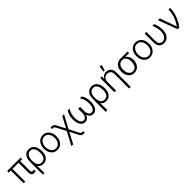

<svg xmlns="http://www.w3.org/2000/svg" viewBox="546 -2872 5179 5179"><g transform="rotate(-45 3135.5 -282.5)"><path d="M522 -545.9V-485.8H10.3V-545.9ZM152.8 -545.9V0H89.4V-545.9ZM384.3 -545.9H447.8V-122.1Q447.3 -80.6 464.8 -67.6Q482.4 -54.7 508.3 -55.2Q519.5 -54.7 531.5 -56.9Q543.5 -59.1 552.2 -62V-2.4Q540.5 1 524.9 4.4Q509.3 7.8 488.3 7.3Q440.4 7.8 412.4 -21.2Q384.3 -50.3 384.3 -119.6Z M621.1 203.1V-276.9Q621.1 -367.2 647.7 -428.7Q674.3 -490.2 722.4 -521.7Q770.5 -553.2 835 -553.2Q887.7 -553.2 928.7 -532.5Q969.7 -511.7 997.8 -473.1Q1025.9 -434.6 1040.3 -380.4Q1054.7 -326.2 1054.7 -259.3V-247.6Q1055.2 -171.9 1029.5 -113.8Q1003.9 -55.7 955.3 -22.7Q906.7 10.3 837.9 10.3Q782.7 10.3 744.1 -11.7Q705.6 -33.7 680.4 -75.2Q655.3 -116.7 641.1 -174.3L682.6 -225.1Q684.6 -193.4 693.6 -161.6Q702.6 -129.9 720.9 -104.2Q739.3 -78.6 767.6 -63Q795.9 -47.4 835.9 -47.4Q888.7 -47.4 922.6 -74Q956.5 -100.6 973.4 -146Q990.2 -191.4 990.2 -247.6V-259.3Q990.2 -328.6 973.4 -381.3Q956.5 -434.1 922.4 -463.9Q888.2 -493.7 835 -493.7Q781.7 -493.7 747.8 -463.9Q713.9 -434.1 698 -384.8Q682.1 -335.4 682.6 -277.3L685.5 203.1Z M1374 11.7Q1303.2 11.7 1249 -24.2Q1194.8 -60.1 1164.3 -123.8Q1133.8 -187.5 1133.8 -270Q1133.8 -354 1164.3 -417.7Q1194.8 -481.4 1249 -517.3Q1303.2 -553.2 1374 -553.2Q1444.8 -553.2 1498.8 -517.3Q1552.7 -481.4 1583.5 -417.7Q1614.3 -354 1614.3 -270Q1614.3 -187.5 1583.7 -123.8Q1553.2 -60.1 1499 -24.2Q1444.8 11.7 1374 11.7ZM1374 -45.9Q1431.2 -45.9 1470.5 -76.4Q1509.8 -106.9 1530.3 -158.2Q1550.8 -209.5 1550.8 -270Q1550.8 -331.5 1530.3 -382.8Q1509.8 -434.1 1470.2 -464.8Q1430.7 -495.6 1374 -495.6Q1317.4 -495.6 1278.1 -464.6Q1238.8 -433.6 1218 -382.6Q1197.3 -331.5 1197.3 -270Q1197.3 -209.5 1217.8 -158.2Q1238.3 -106.9 1277.8 -76.4Q1317.4 -45.9 1374 -45.9Z M1710 204.1 1928.7 -208H1960.4L2109.9 85.4Q2123.5 112.8 2134.3 125.5Q2145 138.2 2159.4 141.4Q2173.8 144.5 2200.2 144.5H2220.7V204.1H2200.2Q2161.6 204.1 2137.2 197.5Q2112.8 190.9 2094.7 171.1Q2076.7 151.4 2056.6 112.8L1943.8 -110.8L1777.8 204.1ZM1919.9 -154.8 1778.8 -425.8Q1763.2 -455.6 1752.9 -469.2Q1742.7 -482.9 1729 -486.3Q1715.3 -489.7 1688.5 -489.3H1668V-549.3H1688.5Q1727.5 -549.3 1751.2 -542Q1774.9 -534.7 1793 -513.9Q1811 -493.2 1831.5 -453.6L1945.3 -234.9L2111.8 -545.9H2179.7L1968.8 -154.8Z M2319.3 -545.9H2390.6Q2359.9 -493.7 2342.5 -448.7Q2325.2 -403.8 2318.4 -361.1Q2311.5 -318.4 2311.5 -272.9Q2311.5 -203.1 2327.1 -153.1Q2342.8 -103 2371.3 -76.4Q2399.9 -49.8 2438.5 -49.8Q2489.7 -49.8 2520.8 -95.9Q2551.8 -142.1 2551.8 -226.6V-379.9H2603.5V-235.8Q2603.5 -157.2 2583.7 -102.3Q2564 -47.4 2526.1 -18.8Q2488.3 9.8 2434.1 9.8Q2375 9.8 2332.8 -24.7Q2290.5 -59.1 2268.1 -123.3Q2245.6 -187.5 2245.1 -277.3Q2245.6 -353 2263.9 -419.9Q2282.2 -486.8 2319.3 -545.9ZM2785.2 -545.9H2857.4Q2894.5 -486.8 2912.6 -419.9Q2930.7 -353 2931.2 -277.3Q2931.2 -187.5 2908.4 -123.3Q2885.7 -59.1 2843.5 -24.7Q2801.3 9.8 2741.7 9.8Q2687.5 9.8 2649.7 -18.8Q2611.8 -47.4 2592 -102.3Q2572.3 -157.2 2572.3 -235.8V-379.9H2624V-226.6Q2624.5 -142.1 2655.5 -95.9Q2686.5 -49.8 2737.3 -49.8Q2776.4 -49.8 2804.9 -76.4Q2833.5 -103 2849.1 -153.1Q2864.7 -203.1 2864.7 -272.9Q2864.7 -318.4 2857.9 -361.1Q2851.1 -403.8 2833.7 -448.7Q2816.4 -493.7 2785.2 -545.9Z M3018.1 203.1V-276.9Q3018.1 -367.2 3044.7 -428.7Q3071.3 -490.2 3119.4 -521.7Q3167.5 -553.2 3231.9 -553.2Q3284.7 -553.2 3325.7 -532.5Q3366.7 -511.7 3394.8 -473.1Q3422.9 -434.6 3437.3 -380.4Q3451.7 -326.2 3451.7 -259.3V-247.6Q3452.1 -171.9 3426.5 -113.8Q3400.9 -55.7 3352.3 -22.7Q3303.7 10.3 3234.9 10.3Q3179.7 10.3 3141.1 -11.7Q3102.5 -33.7 3077.4 -75.2Q3052.2 -116.7 3038.1 -174.3L3079.6 -225.1Q3081.5 -193.4 3090.6 -161.6Q3099.6 -129.9 3117.9 -104.2Q3136.2 -78.6 3164.6 -63Q3192.9 -47.4 3232.9 -47.4Q3285.6 -47.4 3319.6 -74Q3353.5 -100.6 3370.4 -146Q3387.2 -191.4 3387.2 -247.6V-259.3Q3387.2 -328.6 3370.4 -381.3Q3353.5 -434.1 3319.3 -463.9Q3285.2 -493.7 3231.9 -493.7Q3178.7 -493.7 3144.8 -463.9Q3110.8 -434.1 3095 -384.8Q3079.1 -335.4 3079.6 -277.3L3082.5 203.1Z M3622.1 -340.8V0H3559.1V-545.9H3620.1V-459.5H3626.5Q3645.5 -502 3686 -527.3Q3726.6 -552.7 3786.6 -552.7Q3841.8 -552.7 3883.5 -529.8Q3925.3 -506.8 3948.7 -462.4Q3972.2 -418 3972.2 -353V204.1H3908.7V-349.1Q3908.2 -416 3871.1 -455.3Q3834 -494.6 3770.5 -495.1Q3728 -495.1 3694.6 -476.3Q3661.1 -457.5 3641.8 -423.1Q3622.6 -388.7 3622.1 -340.8ZM3744.6 -603.5 3765.6 -768.6H3835.9L3789.6 -603.5Z M4081.5 -258.3V-266.1Q4081.5 -340.8 4109.4 -400.4Q4137.2 -460 4188.7 -494.4Q4240.2 -528.8 4311 -528.8Q4325.7 -527.3 4337.4 -520.3Q4349.1 -513.2 4363.3 -504.2Q4377.4 -495.1 4397.9 -486.8Q4444.3 -470.7 4476.6 -437.5Q4508.8 -404.3 4525.6 -357.9Q4542.5 -311.5 4542.5 -255.4V-247.6Q4542.5 -177.7 4514.6 -119.1Q4486.8 -60.5 4435.3 -25.1Q4383.8 10.3 4312.5 10.3Q4241.7 10.3 4189.7 -24.9Q4137.7 -60.1 4109.6 -120.8Q4081.5 -181.6 4081.5 -258.3ZM4154.3 -266.1V-258.3Q4154.3 -200.2 4172.1 -152.8Q4189.9 -105.5 4225.1 -77.4Q4260.3 -49.3 4312.5 -49.3Q4364.3 -49.3 4399.2 -77.6Q4434.1 -106 4451.9 -153.6Q4469.7 -201.2 4469.7 -260.3V-268.1Q4469.7 -323.7 4452.1 -369.4Q4434.6 -415 4399.9 -442.1Q4365.2 -469.2 4312 -469.2Q4259.8 -469.2 4224.4 -441.9Q4189 -414.6 4171.6 -368.7Q4154.3 -322.8 4154.3 -266.1ZM4585 -528.8V-469.2H4311V-528.8Z M4906.2 11.7Q4835.4 11.7 4781.2 -24.2Q4727.1 -60.1 4696.5 -123.8Q4666 -187.5 4666 -270Q4666 -354 4696.5 -417.7Q4727.1 -481.4 4781.2 -517.3Q4835.4 -553.2 4906.2 -553.2Q4977.1 -553.2 5031 -517.3Q5085 -481.4 5115.7 -417.7Q5146.5 -354 5146.5 -270Q5146.5 -187.5 5116 -123.8Q5085.4 -60.1 5031.2 -24.2Q4977.1 11.7 4906.2 11.7ZM4906.2 -45.9Q4963.4 -45.9 5002.7 -76.4Q5042 -106.9 5062.5 -158.2Q5083 -209.5 5083 -270Q5083 -331.5 5062.5 -382.8Q5042 -434.1 5002.4 -464.8Q4962.9 -495.6 4906.2 -495.6Q4849.6 -495.6 4810.3 -464.6Q4771 -433.6 4750.2 -382.6Q4729.5 -331.5 4729.5 -270Q4729.5 -209.5 4750 -158.2Q4770.5 -106.9 4810.1 -76.4Q4849.6 -45.9 4906.2 -45.9Z M5254.4 -545.9H5316.9L5317.4 -208Q5317.9 -151.4 5334.7 -116.5Q5351.6 -81.5 5380.1 -65.2Q5408.7 -48.8 5442.9 -48.3Q5493.2 -48.8 5531 -78.9Q5568.8 -108.9 5590.1 -160.4Q5611.3 -211.9 5610.8 -276.4Q5610.4 -317.9 5602.1 -365.2Q5593.8 -412.6 5580.1 -459.7Q5566.4 -506.8 5549.3 -545.9H5617.2Q5631.8 -515.6 5644.8 -469.7Q5657.7 -423.8 5665.8 -372.8Q5673.8 -321.8 5673.8 -275.9Q5673.8 -218.3 5659.7 -166.7Q5645.5 -115.2 5617.2 -75.4Q5588.9 -35.6 5545.9 -12.9Q5502.9 9.8 5445.3 9.8Q5360.4 9.8 5306.9 -44.2Q5253.4 -98.1 5253.9 -210Z M5965.8 0 5764.2 -545.9H5833L6001.5 -69.3H6006.3Q6050.8 -137.2 6080.8 -197.8Q6110.8 -258.3 6129.2 -315.4Q6147.5 -372.6 6156.2 -429.4Q6165 -486.3 6166.5 -545.9H6230Q6228 -406.2 6178.2 -268.1Q6128.4 -129.9 6031.2 0Z"/></g></svg>

Font: Inter Tight Light
Style: Regular
Weight: 300
Designer: Rasmus Andersson
Foundry: rsms
Version: Version 3.004